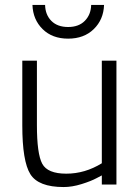

<svg xmlns="http://www.w3.org/2000/svg" viewBox="-20 -745 565 775"><path d="M450 -500V0H391V-37L370 -26Q348 -14 309.5 -2Q271 10 237 10Q135 10 102.5 -42Q70 -94 70 -239Q70 -239 70 -500H129V-240Q129 -124 150.5 -84Q172 -44 247.5 -44Q323 -44 391 -86V-500ZM348 -725H400Q398 -666 358.5 -627.5Q319 -589 255 -589Q191 -589 152 -627.5Q113 -666 111 -725H162Q163 -685 187.5 -660.5Q212 -636 255 -636Q298 -636 322.5 -661Q347 -686 348 -725Z"/></svg>

Font: Titillium Web
Style: Light
Weight: 300
Version: Version 1.001;PS 57.000;hotconv 1.0.70;makeotf.lib2.5.55311